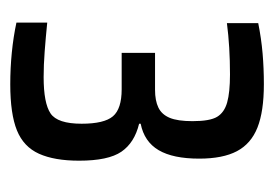

<svg xmlns="http://www.w3.org/2000/svg" viewBox="-100 -809 534 374"><g transform="rotate(90 167.0 -622.0)"><path d="M144 -375Q113 -375 82.5 -378Q52 -381 24 -387V-447Q54 -444 80.5 -442Q107 -440 130 -440Q181 -440 201 -453.5Q221 -467 221 -514Q221 -558 206.5 -575Q192 -592 154 -592H83V-657H155Q176 -657 189.5 -663.5Q203 -670 209.5 -685.5Q216 -701 216 -730Q216 -764 207.5 -778Q199 -792 179.5 -797.5Q160 -803 125 -803Q98 -803 73 -801.5Q48 -800 25 -797V-858Q55 -864 84 -866.5Q113 -869 144 -869Q197 -869 228.5 -856.5Q260 -844 274.5 -816.5Q289 -789 289 -743Q289 -692 272.5 -664Q256 -636 221 -629V-626Q258 -617 275.5 -591.5Q293 -566 293 -509Q293 -461 279.5 -431Q266 -401 234 -388Q202 -375 144 -375Z"/></g></svg>

Font: Farlight84_Sys_V01
Style: Regular
Weight: 400
Designer: Ryoko NISHIZUKA  (kana, bopomofo & ideographs); Paul D. Hunt (Latin, Greek & Cyrillic); Sandoll Communications , Soo-you
Foundry: Adobe
Version: Version 2.004;October 29, 2024;FontCreator 14.0.0.2814 64-bi